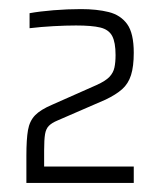

<svg xmlns="http://www.w3.org/2000/svg" viewBox="-20 -822 352 422"><path d="M38 -420V-480Q38 -516 41.5 -536Q45 -556 57 -568.5Q69 -581 95 -592L192 -635Q212 -644 220.5 -653Q229 -662 231.5 -673.5Q234 -685 234 -701Q234 -729 226.5 -743Q219 -757 200.5 -761.5Q182 -766 147 -766Q125 -766 97.5 -764.5Q70 -763 45 -760V-793Q67 -797 97.5 -799.5Q128 -802 158 -802Q193 -802 219 -795.5Q245 -789 259.5 -769Q274 -749 274 -706Q274 -676 268 -657Q262 -638 248.5 -626Q235 -614 212 -603L106 -557Q94 -552 87.5 -545.5Q81 -539 79 -527Q77 -515 77 -491V-456H274V-420Z"/></svg>

Font: Saira SemiCondensed ExtraLight
Style: Regular
Weight: 250
Width: 4
Designer: Hector Gatti with collaboration of the Omnibus-Type team
Foundry: Omnibus-Type
Version: Version 1.101